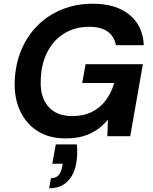

<svg xmlns="http://www.w3.org/2000/svg" viewBox="-20 -732 821 1032"><path d="M332 12Q244 12 182 -27.5Q120 -67 88 -136Q56 -205 59 -293Q62 -385 94 -462Q126 -539 182 -595Q238 -651 313.5 -681.5Q389 -712 479 -712Q603 -712 675.5 -653Q748 -594 753 -489H603Q595 -535 559.5 -561.5Q524 -588 459 -588Q383 -588 325 -552Q267 -516 234 -451.5Q201 -387 199 -301Q196 -241 215.5 -197.5Q235 -154 273.5 -131Q312 -108 367 -108Q429 -108 474 -130.5Q519 -153 549 -193.5Q579 -234 594 -286H422L440 -387H748L680 0H557L560 -89Q533 -56 499.5 -33.5Q466 -11 425.5 0.5Q385 12 332 12ZM244 280 254 226Q279 226 294 210.5Q309 195 314 163L317 148H261L280 44H393Q396 71 395 96Q394 121 390 144Q379 208 342 244Q305 280 244 280Z"/></svg>

Font: DM Sans 17pt
Style: Bold Italic
Weight: 700
Italic angle: -10°
Version: Version 4.004;gftools[0.9.30]